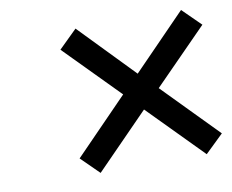

<svg xmlns="http://www.w3.org/2000/svg" viewBox="-61 -605 790 654"><g transform="rotate(-10 333.5 -278.5)"><path d="M420 -340 603 -528 666 -466 482 -279 667 -90 604 -29 420 -216 237 -29 175 -90 359 -279 175 -466 238 -528Z"/></g></svg>

Font: Panefresco 600wt
Style: Regular
Weight: 600
Designer: Campivisivi
Foundry: Campivisivi & Chank Co
Version: Version 1.001